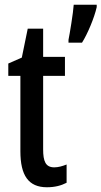

<svg xmlns="http://www.w3.org/2000/svg" viewBox="-20 -780 428 810"><path d="M388 -750V-760H291C289 -727 274 -636 269 -612V-600H326C349 -636 378 -705 388 -750ZM209 -74C172 -74 162 -100 162 -150V-460H254V-540H162V-659H97L72 -537L15 -512V-460H66V-142C66 -40 100 10 178 10C211 10 238 3 261 -9V-86C243 -79 226 -74 209 -74Z"/></svg>

Font: Noto Sans Arabic UI XCn Md
Style: Regular
Weight: 500
Width: 2
Designer: Monotype Design Team, Nadine Chahine and Nizar Qandah
Foundry: Monotype Imaging Inc.
Version: Version 2.010